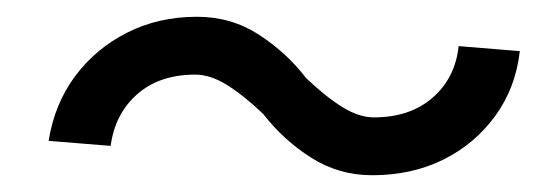

<svg xmlns="http://www.w3.org/2000/svg" viewBox="-20 -515 640 229"><path d="M424 -306Q384 -306 351 -327Q318 -348 294 -379Q271 -401 251 -413.5Q231 -426 213 -426Q170 -426 143.5 -402.5Q117 -379 112 -341L38 -347Q45 -391 69.5 -424Q94 -457 131.5 -476Q169 -495 215 -495Q256 -495 289 -473.5Q322 -452 345 -422Q368 -400 388 -387.5Q408 -375 426 -375Q469 -375 496 -398.5Q523 -422 527 -460L600 -454Q595 -410 570.5 -376.5Q546 -343 508.5 -324.5Q471 -306 424 -306Z"/></svg>

Font: Victor Mono
Style: Italic
Weight: 400
Italic angle: -12°
Monospace: yes
Designer: Rune Bjørnerås
Version: Version 1.561;gftools[0.9.30]